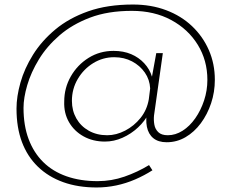

<svg xmlns="http://www.w3.org/2000/svg" viewBox="-20 -619 1022 849"><path d="M407 210Q325 210 259.5 186.5Q194 163 147.5 118Q101 73 77 9Q53 -55 53 -139Q53 -192 70.5 -254Q88 -316 126 -377Q164 -438 224.5 -488.5Q285 -539 370 -569Q455 -599 568 -599Q648 -599 714.5 -574Q781 -549 829 -503.5Q877 -458 903.5 -397.5Q930 -337 930 -266Q930 -212 913.5 -162.5Q897 -113 868 -74Q839 -35 800.5 -12.5Q762 10 717 10Q680 10 658 -8Q636 -26 629.5 -58.5Q623 -91 632 -137L638 -118Q621 -84 590.5 -55.5Q560 -27 522 -10Q484 7 444 7Q391 7 349.5 -16Q308 -39 285 -79Q262 -119 264 -170Q264 -230 293 -281Q322 -332 371.5 -363Q421 -394 482 -394Q526 -394 560 -379.5Q594 -365 618 -339Q642 -313 652 -280L671 -384H700L661 -108Q659 -88 662.5 -68Q666 -48 680 -34.5Q694 -21 722 -21Q756 -21 787.5 -41Q819 -61 843.5 -96Q868 -131 882.5 -175Q897 -219 897 -266Q897 -352 854.5 -421Q812 -490 737 -530.5Q662 -571 563 -571Q457 -571 378 -541Q299 -511 243 -462.5Q187 -414 152 -356.5Q117 -299 100.5 -242.5Q84 -186 84 -142Q84 -64 106.5 -4Q129 56 171 97.5Q213 139 274 160.5Q335 182 412 182Q473 182 530.5 162Q588 142 639 111L654 134Q618 157 577.5 174.5Q537 192 494 201Q451 210 407 210ZM454 -21Q494 -21 533.5 -41.5Q573 -62 601.5 -97.5Q630 -133 638 -180L644 -228Q642 -267 620.5 -298Q599 -329 564 -347.5Q529 -366 485 -366Q435 -366 392.5 -340Q350 -314 324 -270Q298 -226 298 -173Q298 -130 317.5 -95.5Q337 -61 372.5 -41Q408 -21 454 -21Z"/></svg>

Font: Josefin Sans Thin ExtraLight
Style: Regular
Weight: 250
Version: Version 2.001